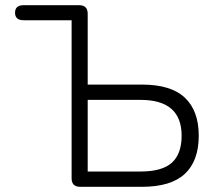

<svg xmlns="http://www.w3.org/2000/svg" viewBox="-20 -720 833 740"><path d="M289 0Q256 0 256 -33V-642H71Q38 -642 38 -671Q38 -700 71 -700H285Q318 -700 318 -667V-394H527Q639 -394 692.5 -343.5Q746 -293 746 -197Q746 -100 692.5 -50Q639 0 527 0ZM318 -59H522Q605 -59 642.5 -93Q680 -127 680 -197Q680 -335 522 -335H318Z"/></svg>

Font: Shin Retro Maru Gothic Regular
Style: Regular
Weight: 400
Designer: Iose
Foundry: Typographish
Version: Version 1.002